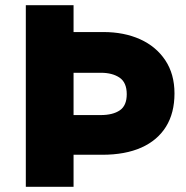

<svg xmlns="http://www.w3.org/2000/svg" viewBox="-20 -720 718 740"><path d="M79.5 0V-700H263.5V-596.5H378.5Q458 -596.5 519.8 -568.8Q581.5 -541 617 -487.8Q652.5 -434.5 652.5 -360Q652.5 -284.5 619.8 -231.8Q587 -179 524.8 -151.2Q462.5 -123.5 374 -123.5H263.5V0ZM263.5 -276.5H368Q415 -276.5 441.8 -294.8Q468.5 -313 468.5 -357Q468.5 -402 440.8 -420.8Q413 -439.5 369 -439.5H263.5Z"/></svg>

Font: Geologica Cursive ExtraBold
Style: Regular
Weight: 800
Designer: Sindre Bremnes, Frode Helland
Foundry: Monokrom Skriftforlag AS
Version: Version 1.010;gftools[0.9.28]